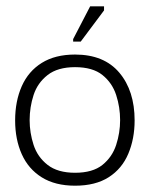

<svg xmlns="http://www.w3.org/2000/svg" viewBox="-20 -579 490 609"><path d="M218 10Q155 10 112.5 -16.5Q70 -43 49 -90Q28 -137 28 -197Q28 -258 49 -305.5Q70 -353 112.5 -379.5Q155 -406 218 -406Q310 -406 358.5 -348.5Q407 -291 407 -197Q407 -139 387 -91.5Q367 -44 325 -17Q283 10 218 10ZM218 -31Q274 -31 305 -56Q336 -81 348.5 -119.5Q361 -158 361 -198Q361 -239 348.5 -277.5Q336 -316 305 -341Q274 -366 218 -366Q163 -366 131 -341Q99 -316 86.5 -277.5Q74 -239 74 -198Q74 -158 86.5 -119.5Q99 -81 131 -56Q163 -31 218 -31ZM236 -447H212V-455L266 -559H310V-546Z"/></svg>

Font: Darker Grotesque Light
Style: Regular
Weight: 400
Version: Version 1.000;gftools[0.9.28]